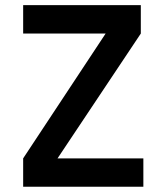

<svg xmlns="http://www.w3.org/2000/svg" viewBox="-20 -713 626 733"><path d="M68.4 0V-108.4L383.3 -585H68.4V-693.4H517.6V-585L199.7 -108.4H527.3V0Z"/></svg>

Font: Caskaydia Cove SemiBold
Style: Regular
Weight: 600
Monospace: yes
Designer: Aaron Bell
Foundry: Saja Typeworks
Version: Version 4.300; ttfautohint (v1.8.3)